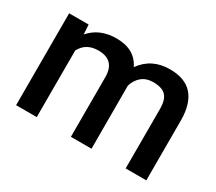

<svg xmlns="http://www.w3.org/2000/svg" viewBox="-104 -747 1077 956"><g transform="rotate(30 435.0 -269.0)"><path d="M172.4 -528.3 175.8 -473.1Q231.4 -538.1 328.1 -538.1Q434.1 -538.1 473.1 -457Q530.8 -538.1 635.3 -538.1Q722.7 -538.1 765.4 -489.7Q808.1 -441.4 809.1 -347.2V0H690.4V-343.8Q690.4 -394 668.5 -417.5Q646.5 -440.9 595.7 -440.9Q555.2 -440.9 529.5 -419.2Q503.9 -397.5 493.7 -362.3L494.1 0H375.5V-347.7Q373 -440.9 280.3 -440.9Q209 -440.9 179.2 -382.8V0H60.5V-528.3Z"/></g></svg>

Font: Vazir Medium FD
Style: Medium-FD
Weight: 500
Designer: Saber Rastikerdar
Foundry: Saber Rastikerdar
Version: Version 30.0.0